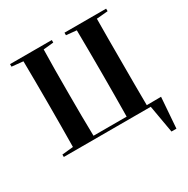

<svg xmlns="http://www.w3.org/2000/svg" viewBox="-206 -921 1281 1310"><g transform="rotate(-30 434.0 -265.5)"><path d="M715 -351Q715 -273 715 -194.5Q715 -116 716 -31L829 -32L811 209H772L734 -8H49V-27L137 -36Q138 -119 138.5 -196.5Q139 -274 139 -351V-395Q139 -473 138.5 -551.5Q138 -630 137 -711L48 -720V-740H377V-720L297 -712Q295 -630 294.5 -551.5Q294 -473 294 -395V-351Q294 -272 294.5 -193Q295 -114 297 -32H558Q559 -114 559.5 -193Q560 -272 560 -352V-397Q560 -474 559.5 -552Q559 -630 558 -712L477 -720V-740H805V-720L716 -712Q715 -630 715 -552.5Q715 -475 715 -395V-351Z"/></g></svg>

Font: XinYuGongZhangJiaSongA
Style: Regular
Weight: 900
Designer: XinYuGong
Foundry: Adobe Systems Incorporated
Version: Version 1.00